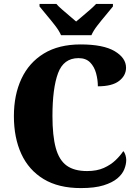

<svg xmlns="http://www.w3.org/2000/svg" viewBox="-20 -951 705 981"><path d="M393 10Q279 10 203 -36Q127 -82 89 -164.5Q51 -247 51 -358Q51 -466 89.5 -548.5Q128 -631 204 -677.5Q280 -724 392 -724Q508 -724 566 -689.5Q624 -655 624 -605Q624 -565 588.5 -537.5Q553 -510 480 -510Q480 -543 471 -576.5Q462 -610 440.5 -632Q419 -654 381 -654Q305 -654 276.5 -577Q248 -500 248 -358Q248 -257 265 -195Q282 -133 320.5 -105Q359 -77 425 -77Q475 -77 510.5 -93Q546 -109 570.5 -132.5Q595 -156 610 -179Q617 -172 621 -158.5Q625 -145 625 -134Q625 -111 615 -86Q605 -61 579.5 -39.5Q554 -18 509 -4Q464 10 393 10ZM292 -771Q282 -794 261.5 -820.5Q241 -847 219 -873Q197 -899 182 -918V-931H268Q277 -920 296 -903.5Q315 -887 335 -870Q355 -853 369 -841Q383 -853 403.5 -870Q424 -887 442.5 -903.5Q461 -920 471 -931H557V-918Q542 -899 520 -873Q498 -847 477.5 -820.5Q457 -794 447 -771Z"/></svg>

Font: Noto Serif Lao SemiCondensed Black
Style: Regular
Weight: 900
Width: 4
Designer: Monotype Design Team
Foundry: Monotype Imaging Inc.
Version: Version 2.003; ttfautohint (v1.8.4.7-5d5b)